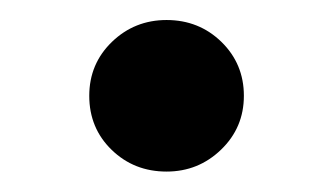

<svg xmlns="http://www.w3.org/2000/svg" viewBox="-20 -168 326 188"><path d="M67.4 -74.2Q67.4 -105.5 89.6 -127Q111.8 -148.4 143.1 -148.4Q174.8 -148.4 196.8 -127Q218.8 -105.5 218.8 -74.2Q218.8 -43 196.5 -21.5Q174.3 0 143.1 0Q111.3 0 89.4 -21.2Q67.4 -42.5 67.4 -74.2Z"/></svg>

Font: Vazirmatn UI Medium
Style: Regular
Weight: 500
Designer: Saber Rastikerdar
Foundry: Saber Rastikerdar
Version: Version 33.003